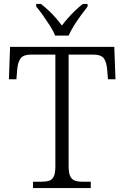

<svg xmlns="http://www.w3.org/2000/svg" viewBox="-20 -951 630 971"><path d="M147 0V-32H189Q213 -32 228.5 -37Q244 -42 252 -58.5Q260 -75 260 -109V-675H139Q98 -675 84 -655.5Q70 -636 67 -599L63 -550H25L31 -714H558L564 -550H526L522 -599Q519 -636 505.5 -655.5Q492 -675 449 -675H327V-111Q327 -77 335 -60Q343 -43 358.5 -37.5Q374 -32 398 -32H439V0ZM259 -771Q250 -794 233 -820.5Q216 -847 197.5 -873Q179 -899 163 -918V-931H187Q209 -914 227.5 -896.5Q246 -879 262 -860.5Q278 -842 293 -822Q308 -842 324.5 -860.5Q341 -879 359 -896.5Q377 -914 399 -931H423V-918Q408 -899 389 -873Q370 -847 353.5 -820.5Q337 -794 327 -771Z"/></svg>

Font: Noto Serif Thai Light
Style: Regular
Weight: 300
Version: Version 2.001